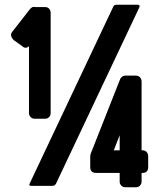

<svg xmlns="http://www.w3.org/2000/svg" viewBox="-20 -803 691 815"><path d="M73 -608 38 -633Q30 -641 27.5 -650Q25 -659 32 -668L107 -764Q111 -769 116.5 -772Q122 -775 130 -773H171Q183 -773 189 -765.5Q195 -758 195 -748V-323Q195 -314 189 -306.5Q183 -299 171 -299H128Q116 -299 109.5 -306.5Q103 -314 103 -323V-607Q88 -593 73 -608ZM363 -94V-137Q363 -139 363.5 -144Q364 -149 366 -153L488 -462Q490 -470 496.5 -476Q503 -482 513 -482H556Q568 -482 574.5 -474.5Q581 -467 581 -457V-165H585Q597 -165 603 -157Q609 -149 609 -140V-94Q609 -69 585 -69H581V-32Q581 -23 574.5 -15.5Q568 -8 556 -8H513Q501 -8 494.5 -15.5Q488 -23 488 -32V-69H388Q363 -69 363 -94ZM463 -165H488V-229ZM202 -14H113Q101 -14 106 -24L460 -773Q463 -783 475 -783H564Q575 -783 572 -773L218 -24Q213 -14 202 -14Z"/></svg>

Font: Kanalisirung
Style: Regular
Weight: 500
Designer: Peter Wiegel
Foundry: Peter Wiegel
Version: 1.000